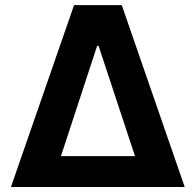

<svg xmlns="http://www.w3.org/2000/svg" viewBox="-20 -748 783 768"><path d="M23.8 0 276.2 -727.5H467.1L718.8 0ZM223.8 -123.5H520L374.3 -564.6H368.5Z"/></svg>

Font: Inter Variable LoSnoCo
Style: Regular
Weight: 400
Designer: Rasmus Andersson
Foundry: rsms
Version: Version 4.000;git-a52131595; featfreeze: case,dlig,ss01,ss02